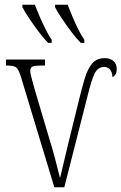

<svg xmlns="http://www.w3.org/2000/svg" viewBox="-20 -786 510 806"><path d="M68 -463Q58 -495 48 -503Q38 -511 5 -511V-536H169V-511H156Q128 -511 117.5 -507Q107 -503 107 -488Q107 -478 114 -453Q121 -428 127 -406L186 -207Q199 -166 211.5 -118.5Q224 -71 231 -42H233Q246 -99 267 -185.5Q288 -272 314 -376Q325 -421 336.5 -459Q348 -497 367 -519.5Q386 -542 420 -542Q442 -542 456 -530Q470 -518 470 -496Q470 -482 465 -474Q460 -466 452 -462Q451 -485 441 -495Q431 -505 418 -505Q390 -505 376.5 -476Q363 -447 348 -385L250 0H208ZM319 -606Q301 -624 279.5 -652.5Q258 -681 239 -709.5Q220 -738 211 -756V-766H264Q273 -743 284.5 -715.5Q296 -688 309 -662Q322 -636 334 -619V-606ZM182 -606Q164 -624 142.5 -652.5Q121 -681 102 -709.5Q83 -738 74 -756V-766H126Q135 -743 147 -715.5Q159 -688 172 -662Q185 -636 197 -619V-606Z"/></svg>

Font: Noto Serif Condensed ExtraLight
Style: Regular
Weight: 200
Width: 3
Designer: Monotype Design Team
Foundry: Monotype Imaging Inc.
Version: Version 2.013; ttfautohint (v1.8.4.7-5d5b)